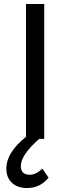

<svg xmlns="http://www.w3.org/2000/svg" viewBox="-20 -700 355 968"><path d="M194 150 225 196Q182 248 117 248Q69 248 40.5 222Q12 196 12 150Q12 69 111 -10V-680H203V0H178Q85 81 85 137Q85 181 130 181Q162 181 194 150Z"/></svg>

Font: Martel Sans
Style: Regular
Weight: 400
Designer: Dan Reynolds and Mathieu Réguer
Foundry: Dan Reynolds and Mathieu Réguer
Version: Version 1.001;PS 001.001;hotconv 1.0.70;makeotf.lib2.5.58329